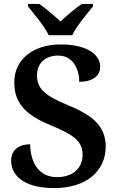

<svg xmlns="http://www.w3.org/2000/svg" viewBox="-20 -951 610 981"><path d="M229 -771H349C370 -816 424 -880 455 -918V-931H398C366 -909 319 -870 289 -841C259 -870 212 -909 181 -931H123V-918C154 -880 208 -816 229 -771ZM258 10C417 10 520 -74 520 -202C520 -302 460 -359 331 -412C203 -464 169 -501 169 -567C169 -630 214 -667 277 -667C357 -667 385 -592 385 -533C454 -533 492 -564 492 -610C492 -672 425 -724 289 -724C153 -724 53 -650 53 -531C53 -428 105 -366 239 -311C353 -264 402 -231 402 -161C402 -92 353 -46 271 -46C185 -46 136 -111 134 -214C81 -214 37 -188 37 -130C37 -58 97 10 258 10Z"/></svg>

Font: Noto Serif Tamil SemiBold
Style: Italic
Weight: 600
Italic angle: -12°
Designer: Indian Type Foundry, Tom Grace, and the Monotype Design Team
Foundry: Monotype Imaging Inc.
Version: Version 2.003